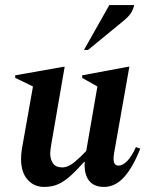

<svg xmlns="http://www.w3.org/2000/svg" viewBox="-20 -727 583 757"><path d="M154 10Q114 10 88.5 -19Q63 -48 63 -100Q63 -117 66 -138L110 -386L40 -420V-430L232 -464H235L182 -157Q178 -133 178 -122Q178 -99 189 -83Q200 -67 225 -67Q249 -67 274.5 -88.5Q300 -110 320 -132L364 -386L304 -420V-430L486 -464H490L430 -124Q421 -74 447 -74Q463 -74 480.5 -91Q498 -108 516 -147L533 -141Q504 -67 469 -28.5Q434 10 390 10Q350 10 330.5 -15.5Q311 -41 314 -89H312Q280 -53 255.5 -31.5Q231 -10 207.5 0Q184 10 154 10ZM311 -530 411 -707H509Q506 -692 497.5 -677.5Q489 -663 466 -644L327 -530Z"/></svg>

Font: Spectral SemiBold
Style: Italic
Weight: 600
Italic angle: -10°
Designer: Jean-Baptiste Levee
Foundry: Production Type
Version: Version 2.001